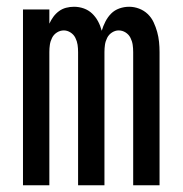

<svg xmlns="http://www.w3.org/2000/svg" viewBox="-20 -548 540 568"><path d="M48 0V-520H126V-478Q131 -489 138 -498.5Q145 -508 154.5 -515Q164 -522 175.5 -525Q187 -528 199 -528Q214 -528 228 -523Q242 -518 252.5 -508Q263 -498 270 -485Q277 -472 281 -457Q285 -471 292 -484.5Q299 -498 309 -508Q319 -518 333 -523Q347 -528 362 -528Q377 -528 391.5 -522.5Q406 -517 417 -506.5Q428 -496 434.5 -482Q441 -468 445 -453.5Q449 -439 450.5 -424Q452 -409 452 -394V0H374V-394Q374 -405 372.5 -415.5Q371 -426 366 -436Q361 -446 351.5 -452Q342 -458 331 -458Q321 -458 311.5 -452Q302 -446 297 -436Q292 -426 290.5 -415.5Q289 -405 289 -394V0H211V-394Q211 -405 209.5 -415.5Q208 -426 203 -436Q198 -446 188.5 -452Q179 -458 169 -458Q158 -458 148.5 -452Q139 -446 134 -436Q129 -426 127.5 -415.5Q126 -405 126 -394V0Z"/></svg>

Font: Iosevka Term SS14
Style: Regular
Weight: 400
Monospace: yes
Designer: Belleve Invis
Foundry: Belleve Invis
Version: Version 24.1.1; ttfautohint (v1.8.4)